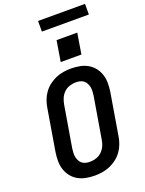

<svg xmlns="http://www.w3.org/2000/svg" viewBox="-202 -1223 1004 1325"><g transform="rotate(-20 300.0 -560.5)"><path d="M257 8Q224 8 192.5 2Q161 -4 134.5 -19Q108 -34 89 -58Q70 -82 60.5 -111.5Q51 -141 51 -173.5Q51 -206 56 -238L107 -543Q111 -570 121 -597.5Q131 -625 148.5 -649.5Q166 -674 190 -692.5Q214 -711 241 -722.5Q268 -734 296.5 -738.5Q325 -743 352 -743Q385 -743 416.5 -737Q448 -731 474.5 -716Q501 -701 520 -677Q539 -653 548.5 -623.5Q558 -594 558 -561.5Q558 -529 553 -497L502 -192Q498 -165 488 -137.5Q478 -110 460.5 -85.5Q443 -61 419 -42.5Q395 -24 368 -12.5Q341 -1 312.5 3.5Q284 8 257 8ZM258 -93Q280 -93 303.5 -100.5Q327 -108 344.5 -125Q362 -142 372 -164Q382 -186 385 -209L436 -513Q438 -529 439 -544.5Q440 -560 437 -575Q434 -590 427 -603.5Q420 -617 408.5 -626Q397 -635 382 -638.5Q367 -642 351 -642Q329 -642 305.5 -634.5Q282 -627 264.5 -610Q247 -593 237.5 -571Q228 -549 224 -526L173 -222Q171 -206 170 -190.5Q169 -175 172 -160Q175 -145 182 -131.5Q189 -118 200.5 -109Q212 -100 227 -96.5Q242 -93 258 -93ZM454 -809H302L327 -961H479ZM252 -1051V-1129H597V-1051Z"/></g></svg>

Font: Iosevka SS04 Extended
Style: Bold Italic
Weight: 700
Width: 7
Italic angle: -9°
Monospace: yes
Designer: Belleve Invis
Foundry: Belleve Invis
Version: Version 19.0.0; ttfautohint (v1.8.4)